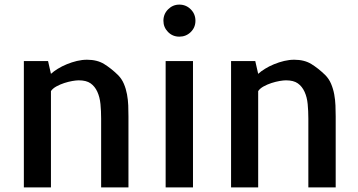

<svg xmlns="http://www.w3.org/2000/svg" viewBox="-20 -817 1562 837"><path d="M540 0H420.9V-299.8Q420.9 -333 418 -363.3Q415 -393.6 404.3 -417Q393.6 -440.4 375 -453.6Q356.4 -466.8 323.2 -466.8Q312.5 -466.8 295.4 -463.9Q278.3 -460.9 260.3 -455.1Q242.2 -449.2 226.1 -440.4Q210 -431.6 202.1 -419.9V-414.1V-412.1V-195.3V-193.4V0H84V-550.8H189.5L202.1 -495.1Q213.9 -505.9 231.9 -517.1Q250 -528.3 271.5 -537.1Q293 -545.9 315.4 -551.3Q337.9 -556.6 359.4 -556.6Q403.3 -556.6 433.6 -538.1Q463.9 -519.5 494.1 -490.2Q510.7 -473.6 520 -451.7Q529.3 -429.7 533.7 -405.8Q538.1 -381.8 539.1 -357.4Q540 -333 540 -309.6V-19.5Z M821.3 0H702.1V-550.8H821.3ZM832 -726.6Q832 -697.3 811.5 -677.2Q791 -657.2 761.7 -657.2Q732.4 -657.2 712.4 -677.7Q692.4 -698.2 692.4 -726.6Q692.4 -755.9 712.9 -776.4Q733.4 -796.9 761.7 -796.9Q791 -796.9 811.5 -776.4Q832 -755.9 832 -726.6Z M1443.4 0H1324.2V-299.8Q1324.2 -333 1321.3 -363.3Q1318.4 -393.6 1307.6 -417Q1296.9 -440.4 1278.3 -453.6Q1259.8 -466.8 1226.6 -466.8Q1215.8 -466.8 1198.7 -463.9Q1181.6 -460.9 1163.6 -455.1Q1145.5 -449.2 1129.4 -440.4Q1113.3 -431.6 1105.5 -419.9V-414.1V-412.1V-195.3V-193.4V0H987.3V-550.8H1092.8L1105.5 -495.1Q1117.2 -505.9 1135.3 -517.1Q1153.3 -528.3 1174.8 -537.1Q1196.3 -545.9 1218.8 -551.3Q1241.2 -556.6 1262.7 -556.6Q1306.6 -556.6 1336.9 -538.1Q1367.2 -519.5 1397.5 -490.2Q1414.1 -473.6 1423.3 -451.7Q1432.6 -429.7 1437 -405.8Q1441.4 -381.8 1442.4 -357.4Q1443.4 -333 1443.4 -309.6V-19.5Z"/></svg>

Font: Allerta
Style: Regular
Weight: 400
Designer: Matt McInerney
Foundry: Matt McInerney
Version: Version 1.0